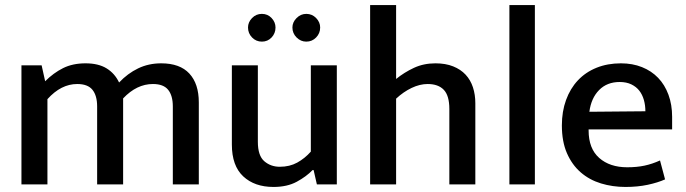

<svg xmlns="http://www.w3.org/2000/svg" viewBox="-20 -731 2719 761"><path d="M168 0H65V-472H145L159 -409Q192 -442 230 -461Q268 -480 319 -480Q370 -480 402.5 -460Q435 -440 452 -404Q486 -440 527.5 -460Q569 -480 619 -480Q693 -480 730.5 -439.5Q768 -399 768 -325V0H665V-309Q665 -352 646.5 -375Q628 -398 586 -398Q522 -398 468 -341V0H365V-309Q365 -352 346.5 -375Q328 -398 286 -398Q222 -398 168 -338Z M1212 -472H1315V0H1236L1223 -57H1219Q1194 -31 1156 -10.5Q1118 10 1064 10Q989 10 944 -32Q899 -74 899 -158V-472H1002V-169Q1002 -114 1027.5 -92Q1053 -70 1089 -70Q1128 -70 1158 -86.5Q1188 -103 1212 -130ZM963 -622Q963 -643 979 -659.5Q995 -676 1018 -676Q1041 -676 1056.5 -659.5Q1072 -643 1072 -622Q1072 -599 1056.5 -582.5Q1041 -566 1018 -566Q995 -566 979 -582.5Q963 -599 963 -622ZM1139 -622Q1139 -643 1155.5 -659.5Q1172 -676 1194 -676Q1217 -676 1233 -659.5Q1249 -643 1249 -622Q1249 -599 1233 -582.5Q1217 -566 1194 -566Q1172 -566 1155.5 -582.5Q1139 -599 1139 -622Z M1550 0H1447V-711H1550V-418Q1582 -444 1620.5 -462Q1659 -480 1706 -480Q1746 -480 1776 -468Q1806 -456 1825.5 -435Q1845 -414 1854.5 -385Q1864 -356 1864 -322V0H1761V-299Q1761 -352 1739 -375Q1717 -398 1675 -398Q1644 -398 1611.5 -382.5Q1579 -367 1550 -340Z M1999 0V-711H2100V0Z M2644 -218H2313V-214Q2313 -142 2355 -105Q2397 -68 2466 -68Q2504 -68 2534.5 -74.5Q2565 -81 2596 -95L2616 -20Q2587 -7 2547 1.5Q2507 10 2459 10Q2408 10 2362 -4Q2316 -18 2281.5 -48Q2247 -78 2227 -124Q2207 -170 2207 -234Q2207 -289 2223.5 -334.5Q2240 -380 2270.5 -412.5Q2301 -445 2344.5 -462.5Q2388 -480 2441 -480Q2487 -480 2524.5 -465Q2562 -450 2588.5 -422.5Q2615 -395 2629.5 -355.5Q2644 -316 2644 -268ZM2538 -290Q2538 -314 2532 -335Q2526 -356 2514 -371.5Q2502 -387 2482.5 -396.5Q2463 -406 2436 -406Q2386 -406 2354.5 -374Q2323 -342 2316 -288Z"/></svg>

Font: Mukta Medium
Style: Regular
Weight: 500
Designer: Girish Dalvi and Yashodeep Gholap
Foundry: Ek Type
Version: Version 2.538;PS 1.002;hotconv 16.6.51;makeotf.lib2.5.65220;